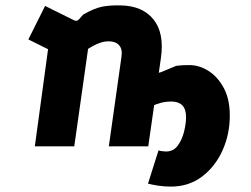

<svg xmlns="http://www.w3.org/2000/svg" viewBox="-20 -542 931 711"><path d="M613 149Q588 149 565.5 145.5Q543 142 528 138L567 15Q573 17 582 18Q591 19 595 19Q622 19 638 -2.5Q654 -24 661.5 -54Q669 -84 669 -108Q669 -138 655 -152Q641 -166 615 -166Q593 -166 575 -161Q557 -156 539 -148L554 -288L559 -283Q556 -267 577 -275L632 -298Q646 -300 658.5 -300.5Q671 -301 681 -301Q718 -301 752 -279.5Q786 -258 808.5 -216.5Q831 -175 831 -114Q831 -45 804 15Q777 75 728 112Q679 149 613 149ZM109 0 170 -448 232 -323 85 -396 147 -520 254 -467Q265 -462 272 -470L288 -488Q328 -511 357 -517Q386 -523 426 -522Q507 -521 548 -470.5Q589 -420 576 -328L529 0H383L430 -333Q434 -360 421 -374.5Q408 -389 383 -389Q368 -389 353.5 -384.5Q339 -380 323 -371Q307 -362 287 -349L309 -381L255 0Z"/></svg>

Font: Finlandica
Style: Italic
Weight: 400
Italic angle: -8°
Designer: Niklas Ekholm, Juho Hiilivirta, Jaakko Suomalainen
Foundry: Helsinki Type Studio
Version: Version 1.064